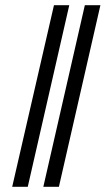

<svg xmlns="http://www.w3.org/2000/svg" viewBox="-20 -720 407 740"><path d="M27 0 188 -700H247L87 0ZM147 0 307 -700H367L207 0Z"/></svg>

Font: Junicode Two Beta Condensed
Style: Italic
Weight: 400
Width: 3
Italic angle: -9°
Version: Version 1.053; ttfautohint (v1.8.4)